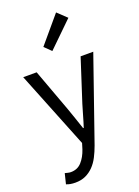

<svg xmlns="http://www.w3.org/2000/svg" viewBox="-181 -857 829 1141"><g transform="rotate(-20 233.5 -286.0)"><path d="M90 209Q73 209 59 206.5Q45 204 33 199L49 134Q57 136 67 138.5Q77 141 86 141Q128 141 154.5 111.5Q181 82 196 37L207 1L12 -486H97L196 -217Q207 -185 219.5 -149.5Q232 -114 243 -80H247Q258 -113 268 -149Q278 -185 288 -217L375 -486H455L272 40Q259 76 243 107Q227 138 205 160.5Q183 183 155 196Q127 209 90 209ZM228 -573 186 -614 327 -781 385 -726Z"/></g></svg>

Font: Pinyin1712
Style: Regular
Weight: 400
Version: Version 1